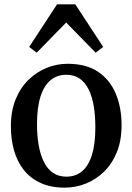

<svg xmlns="http://www.w3.org/2000/svg" viewBox="-20 -851 608 882"><path d="M30 -271Q30 -341 51.8 -394.5Q73.5 -448 110.8 -484.2Q148 -520.5 194.5 -539.2Q241 -558 290.5 -558Q376 -558 430.8 -521Q485.5 -484 512 -420.2Q538.5 -356.5 538.5 -276Q538.5 -205.5 516.8 -152Q495 -98.5 457.8 -62.2Q420.5 -26 374 -7.5Q327.5 11 277.5 11Q214 11 167.2 -10.2Q120.5 -31.5 90 -69.5Q59.5 -107.5 44.8 -159Q30 -210.5 30 -271ZM285 -39.5Q327.5 -39.5 357.2 -64.5Q387 -89.5 402.5 -140Q418 -190.5 418 -266.5Q418 -317.5 411 -361.2Q404 -405 388.2 -438Q372.5 -471 347.2 -489.2Q322 -507.5 285 -507.5Q242 -507.5 212 -482.5Q182 -457.5 166 -407.2Q150 -357 150 -280.5Q150 -229 157.5 -185.2Q165 -141.5 181 -108.5Q197 -75.5 222.8 -57.5Q248.5 -39.5 285 -39.5ZM148.5 -609 114 -635.5 242 -831H326L454 -635.5L419.5 -609L284 -747.5Z"/></svg>

Font: Merriweather 48pt Medium
Style: Regular
Weight: 500
Version: Version 2.100